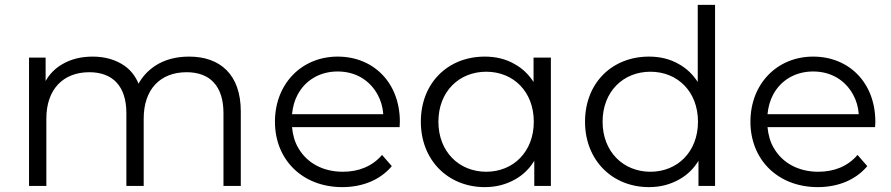

<svg xmlns="http://www.w3.org/2000/svg" viewBox="-20 -762 3654 787"><path d="M755 -530C700 -530 653 -517 614 -491C585 -471 563 -447 548 -419C535 -450 516 -474 491 -492C455 -517 411 -530 360 -530C311 -530 269 -519 234 -498C205 -481 183 -458 167 -430V-526H99V0H170V-276C170 -396 239 -466 346 -466C442 -466 498 -409 498 -298V0H569V-276C569 -396 637 -466 745 -466C841 -466 896 -409 896 -298V0H967V-305C967 -457 882 -530 755 -530Z M1383 5C1467 5 1539 -25 1586 -81L1546 -127C1506 -80 1450 -58 1385 -58C1304 -58 1238 -94 1203 -155C1188 -180 1180 -209 1177 -241H1618C1618 -249 1619 -258 1619 -263C1619 -422 1512 -530 1364 -530C1217 -530 1107 -419 1107 -263C1107 -107 1220 5 1383 5ZM1177 -294C1180 -323 1187 -350 1200 -374C1232 -434 1292 -469 1364 -469C1437 -469 1495 -434 1528 -374C1541 -350 1549 -323 1551 -294Z M1967 5C2014 5 2055 -6 2092 -27C2124 -45 2150 -70 2170 -103V0H2238V-526H2167V-426C2147 -457 2121 -482 2090 -499C2054 -520 2013 -530 1967 -530C1817 -530 1705 -423 1705 -263C1705 -105 1817 5 1967 5ZM1973 -58C1862 -58 1777 -140 1777 -263C1777 -387 1862 -468 1973 -468C2084 -468 2168 -387 2168 -263C2168 -140 2084 -58 1973 -58Z M2640 5C2687 5 2728 -6 2765 -27C2797 -45 2823 -70 2843 -103V0H2911V-742H2840V-426C2820 -457 2794 -482 2763 -499C2727 -520 2686 -530 2640 -530C2490 -530 2378 -423 2378 -263C2378 -105 2490 5 2640 5ZM2646 -58C2535 -58 2450 -140 2450 -263C2450 -387 2535 -468 2646 -468C2757 -468 2841 -387 2841 -263C2841 -140 2757 -58 2646 -58Z M3332 5C3416 5 3488 -25 3535 -81L3495 -127C3455 -80 3399 -58 3334 -58C3253 -58 3187 -94 3152 -155C3137 -180 3129 -209 3126 -241H3567C3567 -249 3568 -258 3568 -263C3568 -422 3461 -530 3313 -530C3166 -530 3056 -419 3056 -263C3056 -107 3169 5 3332 5ZM3126 -294C3129 -323 3136 -350 3149 -374C3181 -434 3241 -469 3313 -469C3386 -469 3444 -434 3477 -374C3490 -350 3498 -323 3500 -294Z"/></svg>

Font: Montserrat Z
Style: Regular
Weight: 400
Designer: Julieta Ulanovsky
Foundry: Julieta Ulanovsky
Version: Version 8.000